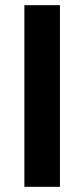

<svg xmlns="http://www.w3.org/2000/svg" viewBox="-20 -720 325 740"><path d="M74 0ZM74 -700H211V0H74Z"/></svg>

Font: PT Sans
Style: Bold
Weight: 700
Version: Version 2.003W OFL; ttfautohint (v1.6)